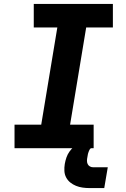

<svg xmlns="http://www.w3.org/2000/svg" viewBox="-20 -755 640 978"><path d="M54 0V-120H190L272 -615H152V-735H555V-615H419L337 -120H457V0ZM436 203Q418 203 400.5 200.5Q383 198 367 191.5Q351 185 338 174.5Q325 164 317 149Q309 134 308 116Q307 98 310 80Q313 63 318.5 47Q324 31 334 17Q344 3 357.5 -9Q371 -21 386.5 -28Q402 -35 418.5 -37.5Q435 -40 452 -40L445 0Q441 0 438 4.5Q435 9 433.5 13Q432 17 430.5 21Q429 25 428 29Q427 33 426.5 37.5Q426 42 425 46Q423 55 423 64Q423 73 426.5 80.5Q430 88 437.5 92.5Q445 97 454 97H529L511 203Z"/></svg>

Font: Iosevka Curly HvExObl
Style: Regular
Weight: 900
Width: 7
Italic angle: -9°
Monospace: yes
Designer: Belleve Invis
Foundry: Belleve Invis
Version: Version 11.1.0; ttfautohint (v1.8.3)